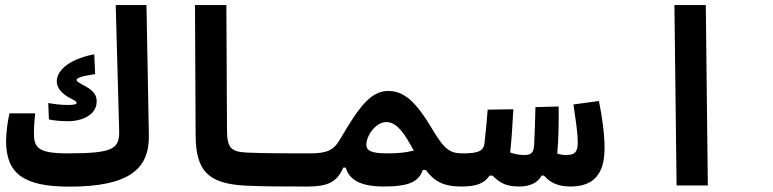

<svg xmlns="http://www.w3.org/2000/svg" viewBox="-20 -713 2970 738"><path d="M246.6 4.4C477.5 4.4 554.7 -64 552.2 -193.8L543 -693.4H424.8L438 -212.4C439.9 -141.1 418 -123.5 240.7 -123.5C127 -123.5 110.4 -144.5 110.4 -201.7C110.4 -225.6 112.8 -253.4 115.2 -277.3H16.6C9.3 -248 3.4 -202.1 3.4 -170.9C3.4 -45.9 70.8 4.4 246.6 4.4ZM241.2 -247.1C296.9 -247.1 351.6 -272 351.6 -322.8C351.6 -345.2 343.3 -362.8 305.7 -382.8C280.8 -396.5 274.4 -399.9 274.4 -406.2C274.4 -412.6 292 -420.4 345.7 -428.2L342.3 -504.4C234.4 -483.4 198.2 -435.5 198.2 -400.9C198.2 -377 213.4 -357.9 240.7 -340.8C265.6 -326.2 274.4 -324.7 274.4 -317.4C274.4 -312 265.6 -309.6 238.3 -309.6C214.8 -309.6 191.4 -312.5 165.5 -316.9L168 -253.9C185.5 -250 212.4 -247.1 241.2 -247.1Z M1166 3.9C1190.9 3.9 1203.1 -23.4 1203.1 -59.6C1203.1 -98.1 1192.9 -123.5 1171.9 -123.5C1084.5 -123.5 995.6 -123.5 930.2 -126.5C865.7 -129.4 852.5 -145 852.5 -217.3L850.1 -693.4H729.5L731.9 -194.3C732.4 -57.1 778.8 -6.8 923.8 0.5C988.8 3.9 1068.4 3.9 1142.1 3.9C1149.9 3.9 1158.2 3.9 1166 3.9Z M1163.1 3.9C1236.8 3.9 1275.4 -11.7 1299.3 -68.8H1309.1C1321.8 -23.9 1362.3 3.9 1456.1 3.9C1554.2 3.9 1589.8 -15.6 1605 -59.6H1616.7C1647.9 -17.6 1683.1 3.9 1752 3.9C1775.4 3.9 1794.4 -6.3 1794.4 -62C1794.4 -109.4 1782.7 -123.5 1757.8 -123.5C1711.9 -123.5 1689 -136.2 1642.1 -215.8C1579.6 -320.8 1534.2 -363.3 1472.7 -363.3C1405.3 -363.3 1361.3 -304.2 1287.1 -177.7C1262.7 -134.8 1235.4 -123.5 1171.9 -123.5C1148.9 -123.5 1137.7 -83.5 1137.7 -56.2C1137.7 -12.7 1145.5 3.9 1163.1 3.9ZM1570.3 -134.3C1537.1 -125.5 1506.3 -123.5 1467.3 -123.5C1403.8 -123.5 1388.2 -135.3 1388.2 -157.7C1388.2 -190.4 1423.3 -243.7 1464.8 -243.7C1497.1 -243.7 1523.9 -217.3 1556.6 -158.7C1561.5 -150.4 1565.9 -142.1 1570.3 -134.3Z M1752 3.9C1810.1 3.9 1840.8 -6.8 1861.8 -38.1H1873C1905.3 -5.4 1931.2 3.9 1977.1 3.9C2012.7 3.9 2046.4 -8.3 2061.5 -38.1H2070.8C2095.7 -9.8 2126 3.9 2172.9 3.9C2262.7 3.9 2303.7 -44.9 2303.7 -143.1C2303.7 -196.8 2295.4 -258.8 2282.2 -324.7L2184.1 -311.5C2192.9 -250.5 2200.7 -204.1 2200.7 -163.6C2200.7 -128.9 2188.5 -117.2 2157.7 -117.2C2144.5 -117.2 2133.3 -119.1 2122.1 -122.6C2122.1 -122.6 2122.1 -123 2122.1 -123C2127 -180.2 2127.9 -241.7 2127.4 -303.7L2038.1 -301.3C2036.6 -248.5 2035.6 -197.8 2033.2 -156.7C2031.2 -126.5 2022.9 -117.2 1994.6 -117.2C1977.5 -117.2 1960 -120.1 1940.9 -127C1946.8 -181.2 1950.2 -236.3 1953.1 -293L1854.5 -291.5C1850.6 -242.7 1846.7 -198.7 1842.3 -162.6C1838.9 -132.8 1819.8 -123.5 1757.8 -123.5Z M2580.6 0H2700.7L2692.9 -693.4H2572.3Z"/></svg>

Font: Cascadia Code NF SemiBold
Style: Regular
Weight: 600
Monospace: yes
Designer: Aaron Bell
Foundry: Saja Typeworks
Version: Version 2404.023